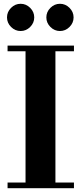

<svg xmlns="http://www.w3.org/2000/svg" viewBox="-20 -995 426 1015"><path d="M115 -15V-754H273V-15ZM20 0V-30H371V0ZM20 -724V-754H371V-724ZM297 -831Q268 -831 246.5 -852.5Q225 -874 225 -903Q225 -932 246.5 -953.5Q268 -975 297 -975Q326 -975 347.5 -953.5Q369 -932 369 -903Q369 -874 347.5 -852.5Q326 -831 297 -831ZM89 -831Q60 -831 38.5 -852.5Q17 -874 17 -903Q17 -932 38.5 -953.5Q60 -975 89 -975Q118 -975 139.5 -953.5Q161 -932 161 -903Q161 -874 139.5 -852.5Q118 -831 89 -831Z"/></svg>

Font: Libre Bodoni
Style: Bold
Weight: 700
Designer: Pablo Impallari, Rodrigo Fuenzalida
Foundry: Impallari Type
Version: Version 2.005;gftools[0.9.23]